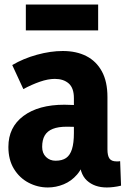

<svg xmlns="http://www.w3.org/2000/svg" viewBox="-20 -810 560 847"><path d="M330 -114H354Q345 -69 320 -40Q295 -11 261 3Q227 17 191 17Q146 17 106 -4Q66 -25 41.5 -65Q17 -105 17 -162Q17 -249 83.5 -298.5Q150 -348 264 -348Q284 -348 316.5 -346.5Q349 -345 372 -340V-244Q347 -248 324.5 -249.5Q302 -251 273 -251Q237 -251 213 -241.5Q189 -232 177.5 -212.5Q166 -193 166 -162Q166 -134 183 -117.5Q200 -101 225 -101Q254 -101 271.5 -113Q289 -125 297.5 -152Q306 -179 306 -223V-377Q306 -422 283 -442Q260 -462 222 -462Q192 -462 156 -449.5Q120 -437 83 -417L34 -523Q83 -552 143 -568.5Q203 -585 257 -585Q317 -585 361 -562.5Q405 -540 429.5 -495Q454 -450 454 -382V-151Q454 -123 463 -110.5Q472 -98 494 -98Q497 -98 501.5 -98Q506 -98 510 -99L514 9Q498 13 481.5 15Q465 17 451 17Q397 17 363.5 -13.5Q330 -44 330 -114ZM413 -790V-676H94V-790Z"/></svg>

Font: Yaldevi
Style: Bold
Weight: 700
Designer: Sol Matas, Rajitha Manaperi, Kosala Senevirathne
Foundry: Mooniak
Version: Version 1.100